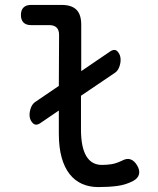

<svg xmlns="http://www.w3.org/2000/svg" viewBox="-20 -750 640 780"><path d="M144 -250Q125 -237 112.5 -250.5Q100 -264 100 -283Q100 -297 105.5 -312Q111 -327 122 -335L219 -401L220 -608Q220 -628 210 -638Q200 -648 180 -648H106Q86 -648 75.5 -658.5Q65 -669 65 -689Q65 -709 75.5 -719.5Q86 -730 106 -730H230Q271 -730 290.5 -710.5Q310 -691 310 -650V-461L426 -540Q446 -554 458 -540.5Q470 -527 470 -507Q470 -493 464.5 -478Q459 -463 448 -455L309 -361V-224Q309 -152 330.5 -116Q352 -80 394 -80Q414 -80 433 -83Q452 -86 475 -97Q495 -108 510.5 -102.5Q526 -97 537 -78Q549 -58 544.5 -41.5Q540 -25 521 -15Q491 1 456 5.5Q421 10 379 10Q343 10 313.5 -3Q284 -16 263 -42.5Q242 -69 230.5 -110Q219 -151 219 -207V-301Z"/></svg>

Font: Maple Mono Normal
Style: Regular
Weight: 400
Monospace: yes
Designer: subframe7536
Version: Version 7.000